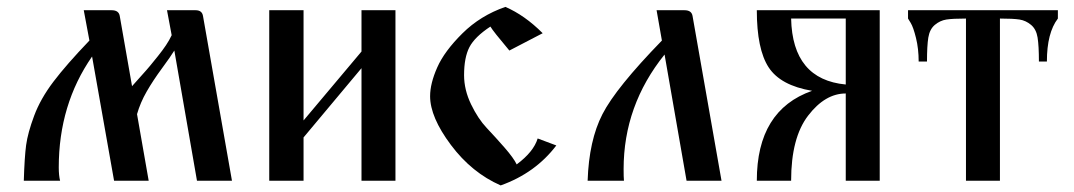

<svg xmlns="http://www.w3.org/2000/svg" viewBox="-20 -530 3150 563"><path d="M49.8 0Q51.8 -68.4 56.6 -104.5Q61.5 -140.6 80.1 -190.4Q98.6 -240.2 136.7 -290.5Q174.8 -340.8 242.2 -411.1L225.6 -500H307.6Q328.1 -500 331.1 -483.4L367.2 -277.3Q373 -284.2 392.1 -305.2Q411.1 -326.2 419.9 -336.9Q428.7 -347.7 442.9 -365.2Q457 -382.8 466.8 -397.5Q476.6 -412.1 483.4 -426.8L469.7 -500H553.7Q572.3 -500 575.2 -483.4L660.2 0H557.6L491.2 -381.8Q480.5 -364.3 454.6 -329.1Q428.7 -293.9 410.2 -261.7Q391.6 -229.5 381.8 -195.3L416 0H314.5L250 -364.3Q152.3 -223.6 152.3 -39.1Q152.3 -15.6 156.2 0Z M769.5 0V-500H870.1V-176.8L1040 -378.9V-500H1139.6V0H1040V-330.1L870.1 -127V0Z M1241.2 -248Q1241.2 -285.2 1262.2 -332.5Q1283.2 -379.9 1335.9 -432.1Q1388.7 -484.4 1461.9 -509.8Q1518.6 -485.4 1571.3 -432.6L1473.6 -381.8Q1425.8 -438.5 1418 -452.1Q1372.1 -421.9 1356.4 -391.6Q1340.8 -361.3 1340.8 -309.6Q1340.8 -266.6 1361.3 -224.1Q1381.8 -181.6 1407.2 -154.8Q1432.6 -127.9 1459.5 -97.2Q1486.3 -66.4 1495.1 -47.9Q1544.9 -85 1556.6 -124L1611.3 -103.5Q1549.8 -22.5 1448.2 13.7Q1363.3 -23.4 1302.2 -105Q1241.2 -186.5 1241.2 -248Z M1703.1 0Q1707 -118.2 1746.6 -195.3Q1786.1 -272.5 1920.9 -411.1L1905.3 -500H1987.3Q2007.8 -500 2010.7 -483.4L2095.7 0H1993.2L1928.7 -370.1Q1808.6 -220.7 1808.6 -34.2Q1808.6 -10.7 1809.6 0Z M2199.2 0Q2199.2 -207 2361.3 -263.7Q2268.6 -279.3 2233.9 -332.5Q2199.2 -385.7 2199.2 -500H2559.6V0H2460V-255.9Q2399.4 -255.9 2349.6 -190.9Q2299.8 -126 2299.8 0ZM2299.8 -475.6Q2303.7 -296.9 2460 -282.2V-475.6Z M2642.6 -475.6V-500H3082V-475.6Q3049.8 -433.6 3049.8 -349.6H3026.4Q3026.4 -395.5 3022.5 -419.9Q3018.6 -444.3 3003.4 -457Q2988.3 -469.7 2969.7 -472.7Q2951.2 -475.6 2912.1 -475.6V0H2812.5V-475.6Q2773.4 -475.6 2754.9 -472.7Q2736.3 -469.7 2721.2 -457Q2706.1 -444.3 2702.1 -419.9Q2698.2 -395.5 2698.2 -349.6H2673.8Q2673.8 -386.7 2666 -418.5Q2658.2 -450.2 2650.4 -462.9Z"/></svg>

Font: TriodPostnaja
Style: Medium
Weight: 500
Version: 20110805